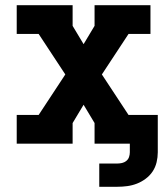

<svg xmlns="http://www.w3.org/2000/svg" viewBox="-20 -550 640 735"><path d="M360 165V76H429Q438 76 447 74Q456 72 463.5 66Q471 60 474 51Q477 42 477 33V0H342V-79L300 -149L258 -79V0H44V-110H128L230 -265L128 -420H44V-530H258V-451L300 -381L342 -451V-530H556V-420H472L370 -265L472 -110H584V33Q584 52 579.5 71Q575 90 564.5 106Q554 122 538 134Q522 146 504 153Q486 160 467 162.5Q448 165 429 165Z"/></svg>

Font: Iosevka Slab XBdEx
Style: Regular
Weight: 800
Width: 7
Monospace: yes
Designer: Belleve Invis
Foundry: Belleve Invis
Version: Version 11.1.0; ttfautohint (v1.8.3)